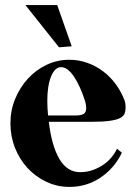

<svg xmlns="http://www.w3.org/2000/svg" viewBox="-20 -744 540 755"><path d="M253 -509Q289 -509 323 -497Q357 -485 385.5 -463.5Q414 -442 435.5 -412.5Q457 -383 470 -349Q474 -337 474 -323Q474 -310 470.5 -299Q467 -288 453.5 -280.5Q440 -273 412.5 -269Q385 -265 338 -265H172Q183 -171 213.5 -119Q244 -67 295 -67Q321 -67 344 -75Q367 -83 386 -96Q405 -109 418.5 -125.5Q432 -142 440 -159L459 -144Q458 -141 457 -139Q456 -137 455 -135Q425 -78 372 -43.5Q319 -9 253 -9Q205 -9 162.5 -29Q120 -49 88.5 -83Q57 -117 39 -162.5Q21 -208 21 -259Q21 -310 39.5 -355Q58 -400 89.5 -434.5Q121 -469 163 -489Q205 -509 253 -509ZM169 -290H280Q297 -290 308 -295.5Q319 -301 319 -320Q319 -325 318 -331Q317 -337 315 -345Q296 -405 271 -442.5Q246 -480 220 -480Q196 -480 181 -443.5Q166 -407 166 -347Q166 -320 169 -290ZM80 -724H205L262 -562L212 -558Z"/></svg>

Font: CatShop
Style: Regular
Weight: 400
Designer: Peter Wiegel
Foundry: Peter Wiegel
Version: Version 1.000 2009 initial release